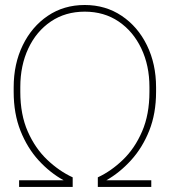

<svg xmlns="http://www.w3.org/2000/svg" viewBox="-20 -741 673 761"><path d="M55.7 0V-26.4H232.4Q178.2 -56.2 133.3 -105.2Q88.4 -154.3 61.3 -222.4Q34.2 -290.5 34.2 -377V-395Q34.2 -487.8 70.1 -561.5Q106 -635.3 169.4 -678.2Q232.9 -721.2 315.9 -721.2Q398.4 -721.2 462.4 -678.2Q526.4 -635.3 562.5 -561.3Q598.6 -487.3 598.6 -395V-377Q598.6 -291 571.5 -223.1Q544.4 -155.3 499.5 -106Q454.6 -56.6 401.4 -26.4H579.6V0H367.7V-38.1Q420.4 -62.5 467.3 -107.7Q514.2 -152.8 543.2 -220Q572.3 -287.1 572.3 -377V-396Q572.3 -481.4 540 -549.1Q507.8 -616.7 450.2 -655.8Q392.6 -694.8 315.9 -694.8Q239.3 -694.8 181.6 -655.8Q124 -616.7 92.3 -549.1Q60.5 -481.4 60.5 -396V-377Q60.5 -286.6 90.1 -219.7Q119.6 -152.8 167.2 -107.7Q214.8 -62.5 268.1 -38.1V0Z"/></svg>

Font: Roboto Slab Thin
Style: Regular
Weight: 100
Designer: Google
Version: Version 2.000; ttfautohint (v1.8.1.43-b0c9)